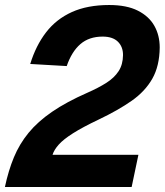

<svg xmlns="http://www.w3.org/2000/svg" viewBox="-27 -746 658 766"><path d="M-7.4 0Q6.4 -65 28.4 -118.2Q50.4 -171.4 86.9 -216Q123.4 -260.6 180.6 -299.9Q237.8 -339.2 322.4 -376.4Q365.2 -395.2 397 -415.3Q428.8 -435.4 446.1 -461.9Q463.4 -488.4 463.8 -526.4Q463.8 -559.8 443.1 -579.9Q422.4 -600 382.4 -600Q328.4 -600 293.7 -570Q259 -540 239.2 -482.4L93.6 -490.8Q116 -563.8 156.5 -616.6Q197 -669.4 259.3 -697.7Q321.6 -726 408.8 -726Q478.4 -726 522.9 -703.5Q567.4 -681 588.8 -643Q610.2 -605 610.2 -556.4Q609.4 -482.6 580.6 -431.9Q551.8 -381.2 497.8 -343.5Q443.8 -305.8 367 -269.2Q302.6 -238.6 264.3 -214.3Q226 -190 207.4 -169.2Q188.8 -148.4 182.6 -128.4H525.2L498.2 0Z"/></svg>

Font: Geist Mono
Style: Italic
Weight: 400
Italic angle: -12°
Monospace: yes
Designer: Basement.studio, Andrés Briganti, Mateo Zaragoza
Foundry: Basement.studio, Vercel, Andrés Briganti, Guido Ferreyra, Mateo Zaragoza
Version: Version 1.500